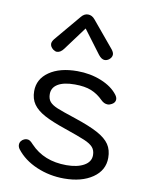

<svg xmlns="http://www.w3.org/2000/svg" viewBox="-87 -834 691 906"><g transform="rotate(10 258.5 -381.0)"><path d="M53 -90Q46 -100 46 -110Q46 -120 51.5 -127.5Q57 -135 66 -139Q74 -142 79 -142Q88 -142 94.5 -137.5Q101 -133 110 -123Q175 -54 283 -54Q335 -54 367 -72Q399 -90 399 -122Q399 -145 386.5 -159.5Q374 -174 344.5 -186.5Q315 -199 248 -222Q183 -244 146 -264Q109 -284 91 -309.5Q73 -335 73 -372Q73 -430 123.5 -465Q174 -500 258 -500Q320 -500 373 -478.5Q426 -457 453 -421Q461 -410 461 -400Q461 -385 445 -376Q435 -370 425 -370Q408 -370 393 -385Q367 -411 336 -423.5Q305 -436 257 -436Q204 -436 176 -419Q148 -402 148 -371Q148 -348 159.5 -334.5Q171 -321 196.5 -310.5Q222 -300 286 -279Q358 -255 397.5 -233.5Q437 -212 454.5 -186Q472 -160 472 -122Q472 -62 419.5 -26Q367 10 283 10Q213 10 151 -16.5Q89 -43 53 -90ZM113 -606Q113 -616 123 -629L229 -755Q243 -772 261 -772Q280 -772 294 -755L399 -629Q409 -616 409 -606Q409 -592 395 -581Q385 -574 375 -574Q360 -574 345 -593L261 -705L178 -593Q163 -573 146 -573Q138 -573 128 -580Q113 -592 113 -606Z"/></g></svg>

Font: Kodchasan
Style: Regular
Weight: 400
Version: Version 1.000; ttfautohint (v1.6)